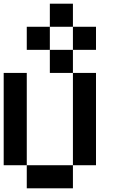

<svg xmlns="http://www.w3.org/2000/svg" viewBox="-20 -1020 665 1040"><path d="M250 -875V-1000H375V-875ZM125 -750V-875H250V-750ZM375 -750V-875H500V-750ZM250 -750H375V-625H250ZM125 -125H0V-625H125ZM500 -125H375V-625H500ZM375 -125V0H125V-125Z"/></svg>

Font: Tiny5
Style: Regular
Weight: 400
Designer: Stefan Schmidt
Foundry: Made with Bits'n'Picas by Kreative Software
Version: Version 1.002; ttfautohint (v1.8.4.7-5d5b)